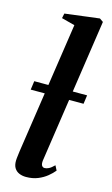

<svg xmlns="http://www.w3.org/2000/svg" viewBox="-127 -864 540 923"><g transform="rotate(15 143.0 -403.0)"><path d="M161.5 -85Q160 -68 165 -60.8Q170 -53.5 179 -53.5Q188 -53.5 199.2 -59Q210.5 -64.5 226 -80L238 -56.5Q225.5 -41 206.5 -25.5Q187.5 -10 161.8 0.5Q136 11 103 11Q84.5 11 69.2 4.5Q54 -2 45.2 -16Q36.5 -30 37 -53Q37 -58 37.8 -65.5Q38.5 -73 39.8 -82Q41 -91 42 -99.5L139.5 -754L73.5 -771.5L78.5 -795.5L250 -817L268 -804.5ZM286 -444 280 -400.5H17L23 -444Z"/></g></svg>

Font: Merriweather 96pt SemiBold
Style: Italic
Weight: 600
Italic angle: -7.8°
Version: Version 2.101